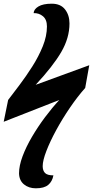

<svg xmlns="http://www.w3.org/2000/svg" viewBox="-37 -779 503 1039"><path d="M157 240Q119 240 93 219Q67 198 66 159Q66 118 85 67Q104 16 136 -38.5Q168 -93 206.5 -144.5Q245 -196 284 -238L-17 -120L7 -238Q33 -272 68.5 -319Q104 -366 138 -419.5Q172 -473 194.5 -528.5Q217 -584 217 -636Q217 -673 195.5 -691Q174 -709 145 -708Q146 -729 171 -744Q196 -759 243 -759Q291 -759 315 -728Q339 -697 339 -652Q339 -574 294.5 -497.5Q250 -421 156 -320L446 -426L424 -303Q383 -257 342 -197Q301 -137 267.5 -75.5Q234 -14 214 38Q194 90 194 120Q194 144 206.5 157Q219 170 252 170Q246 203 224 221.5Q202 240 157 240Z"/></svg>

Font: Noto Serif Condensed ExtraBold
Style: Italic
Weight: 800
Width: 3
Italic angle: -12°
Designer: Monotype Design Team
Foundry: Monotype Imaging Inc.
Version: Version 2.014; ttfautohint (v1.8.4.7-5d5b)